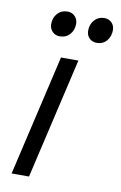

<svg xmlns="http://www.w3.org/2000/svg" viewBox="-80 -736 491 782"><g transform="rotate(10 165.0 -344.5)"><path d="M274 -584Q255 -584 243 -596Q231 -608 231 -627Q231 -654 247 -671.5Q263 -689 287 -689Q306 -689 318 -677Q330 -665 330 -646Q330 -620 314.5 -602Q299 -584 274 -584ZM121 -584Q102 -584 90 -596.5Q78 -609 78 -627Q78 -654 94 -671.5Q110 -689 135 -689Q154 -689 166 -676.5Q178 -664 178 -646Q178 -619 162 -601.5Q146 -584 121 -584ZM213 -500 97 0H25L141 -500Z"/></g></svg>

Font: Kantumruy Pro
Style: Italic
Weight: 400
Italic angle: -13°
Designer: Sovichet Tep
Foundry: Sovichet Tep
Version: Version 1.002